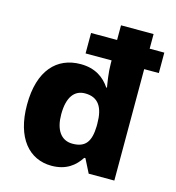

<svg xmlns="http://www.w3.org/2000/svg" viewBox="-113 -856 881 962"><g transform="rotate(15 327.5 -375.0)"><path d="M241 10C317 10 361 -26 390 -71H396L432 0H565V-578H641V-684H565V-760H396V-684H261V-578H396V-562C396 -516 405 -463 409 -440H405C375 -485 328 -520 252 -520C129 -520 44 -433 44 -254C44 -82 125 10 241 10ZM314 -124C253 -124 222 -174 222 -252C222 -343 257 -384 311 -384C380 -384 409 -338 409 -253V-240C407 -162 383 -124 314 -124Z"/></g></svg>

Font: Noto Sans Ethiopic ExtraBold
Style: Regular
Weight: 800
Designer: Monotype Design Team
Foundry: Monotype Imaging Inc.
Version: Version 2.102